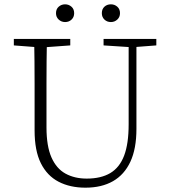

<svg xmlns="http://www.w3.org/2000/svg" viewBox="-20 -854 785 888"><path d="M375 14Q304 14 251 -13.5Q198 -41 169 -99Q140 -157 140 -251V-361Q140 -413 140 -465Q140 -517 139.5 -569.5Q139 -622 138 -674H197Q196 -622 195.5 -570.5Q195 -519 195 -466.5Q195 -414 195 -361V-265Q195 -178 218 -126Q241 -74 283 -51Q325 -28 381 -28Q447 -28 490 -53.5Q533 -79 554 -134Q575 -189 575 -279V-674H611V-258Q611 -166 583 -106Q555 -46 502.5 -16Q450 14 375 14ZM44 -644V-674H305V-644L182 -635H161ZM459 -644V-674H703V-644L599 -636H582ZM281 -752Q264 -752 251.5 -763.5Q239 -775 239 -793Q239 -812 251.5 -823Q264 -834 281 -834Q298 -834 310.5 -823Q323 -812 323 -793Q323 -775 311 -763.5Q299 -752 281 -752ZM493 -752Q475 -752 463 -763.5Q451 -775 451 -793Q451 -812 463 -823Q475 -834 493 -834Q510 -834 522.5 -823Q535 -812 535 -793Q535 -775 522.5 -763.5Q510 -752 493 -752Z"/></svg>

Font: Source Serif 4 18pt Light
Style: Regular
Weight: 300
Designer: Frank Grießhammer
Foundry: Adobe Systems Incorporated
Version: Version 4.004;hotconv 1.0.116;makeotfexe 2.5.65601